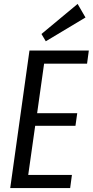

<svg xmlns="http://www.w3.org/2000/svg" viewBox="-20 -957 472 977"><path d="M105 -67H346L337 0H32L130 -700H432L423 -633H185L212 -687L164 -346L149 -381H373L364 -317H140L164 -352L116 -13ZM415 -868 213 -747 191 -784 375 -937Z"/></svg>

Font: Pathway Extreme Condensed
Style: Italic
Weight: 400
Width: 3
Italic angle: -8°
Version: Version 1.001;gftools[0.9.26]